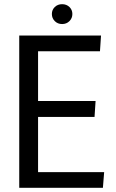

<svg xmlns="http://www.w3.org/2000/svg" viewBox="-20 -898 557 918"><path d="M72 -728H463L458 -653H162V-415H437L432 -339H162V-75H478L472 0H72ZM277 -783Q256 -783 242 -797Q228 -811 228 -831Q228 -851 242 -864.5Q256 -878 277 -878Q298 -878 312 -864.5Q326 -851 326 -831Q326 -811 312 -797Q298 -783 277 -783Z"/></svg>

Font: Murecho
Style: Regular
Weight: 400
Designer: Neil Summerour
Foundry: Positype
Version: Version 1.010; ttfautohint (v1.8.3)